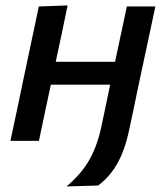

<svg xmlns="http://www.w3.org/2000/svg" viewBox="-20 -521 612 710"><path d="M18.5 0Q30 -54.5 41 -105.5Q51.5 -156.5 64.5 -218L75 -267.5Q90 -337.5 101 -390.5Q112 -443 123.5 -497L230 -501Q218.5 -445.5 208 -395Q197 -344.5 186 -292.5H405.5Q418 -353 428.5 -400.5Q438.5 -448 449 -497H554.5Q543 -443 531.8 -390.2Q520.5 -337.5 505.5 -267.5Q494.5 -215.5 486.5 -178Q478.5 -140 472 -107.5Q465 -75 457 -38Q441.5 35 413.5 84.2Q385.5 133.5 343 165L226 168.5Q281 122 310.2 70.5Q339.5 19 354.5 -51L387.5 -208H168Q155.5 -150 145.2 -101.2Q135 -52.5 124 0Z"/></svg>

Font: Heraclito Medium
Style: Italic
Weight: 500
Italic angle: -12°
Designer: Kostas Bartsokas (font) & Cristiano Sobral (main changes)
Foundry: Kostas Bartsokas (font) & Cristiano Sobral (main changes)
Version: Version 1.00;July 8, 2020;FontCreator 13.0.0.2655 64-bit